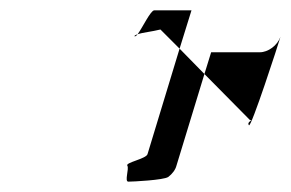

<svg xmlns="http://www.w3.org/2000/svg" viewBox="-20 -732 562 371"><path d="M240 -662C241 -661 244 -663 246 -666C243 -665 239 -663 240 -662ZM246 -666C255 -678 271 -712 278 -712H350L327 -638L290 -675C274 -671 255 -669 246 -666ZM226 -412C230 -406 220 -381 228 -381C237 -381 296 -384 305 -390C313 -396 319 -404 321 -412L375 -589L327 -638L265 -434C262 -425 222 -418 226 -412ZM375 -589 388 -631H482C498 -631 516 -644 522 -661C518 -647 465 -484 461 -490C456 -497 471 -500 463 -500ZM522 -662V-661Z"/></svg>

Font: bitstorm
Style: exextobl
Weight: 400
Version: Version 0.2